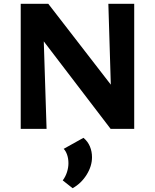

<svg xmlns="http://www.w3.org/2000/svg" viewBox="-20 -678 815 1010"><path d="M89 0V-658H204L225 0ZM624 0H562L138 -555L141 -658H234L623 -155ZM686 -658V0H570L550 -658ZM362 312 310 271Q325 251 332.5 227Q340 203 340 181Q340 156 333 136Q326 116 315 105L419 47Q442 66 453 92.5Q464 119 464 149Q464 196 435.5 241.5Q407 287 362 312Z"/></svg>

Font: Ysabeau Infant ExtraBold
Style: Regular
Weight: 800
Designer: Christian Thalmann (Catharsis Fonts)
Version: Version 2.001;gftools[0.9.30]; featfreeze: ss01,ss02,lnum